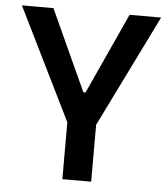

<svg xmlns="http://www.w3.org/2000/svg" viewBox="-51 -739 688 785"><g transform="rotate(5 293.0 -346.5)"><path d="M233.9 0H352.1V-233.4L578.6 -693.4H449.2L297.4 -361.3H288.6L136.7 -693.4H7.3L233.9 -233.4Z"/></g></svg>

Font: Cascadia Code PL SemiBold
Style: Regular
Weight: 600
Monospace: yes
Designer: Aaron Bell
Foundry: Saja Typeworks
Version: Version 2404.023